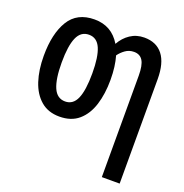

<svg xmlns="http://www.w3.org/2000/svg" viewBox="-139 -678 1002 1043"><g transform="rotate(20 362.0 -156.0)"><path d="M425.3 -272Q425.3 -191.4 405.3 -127.7Q385.3 -64 342.5 -27.1Q299.8 9.8 231.4 9.8Q166.5 9.8 123.8 -26.9Q81.1 -63.5 60.3 -127Q39.6 -190.4 39.6 -272Q39.6 -399.9 85.7 -475.8Q131.8 -551.8 232.9 -551.8Q332 -551.8 383.3 -465.8Q404.8 -504.9 439.9 -528.3Q475.1 -551.8 520.5 -551.8Q590.3 -551.8 627.4 -504.4Q664.6 -457 664.6 -363.3V239.7H561.5V-346.2Q561.5 -405.8 545.2 -432.6Q528.8 -459.5 494.1 -459.5Q465.8 -459.5 444.1 -443.8Q422.4 -428.2 408.2 -408.2Q416.5 -379.9 420.9 -345.9Q425.3 -312 425.3 -272ZM143.6 -271Q143.6 -175.8 164.8 -127Q186 -78.1 232.9 -78.1Q278.8 -78.1 299.6 -126.2Q320.3 -174.3 320.3 -272Q320.3 -367.2 299.6 -415.3Q278.8 -463.4 232.4 -463.4Q185.5 -463.4 164.6 -415.5Q143.6 -367.7 143.6 -271Z"/></g></svg>

Font: Open Sans Condensed SemiBold
Style: Regular
Weight: 600
Width: 3
Designer: Monotype Design Team
Foundry: Monotype Imaging Inc.
Version: Version 3.000; ttfautohint (v1.8.4)